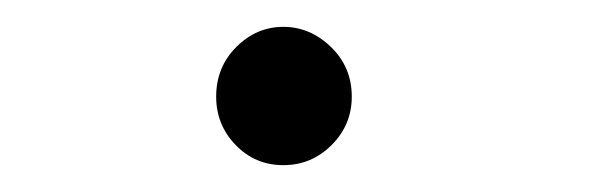

<svg xmlns="http://www.w3.org/2000/svg" viewBox="-20 -403 440 143"><path d="M191 -280Q170 -280 155.5 -295Q141 -310 141 -331Q141 -353 156 -368Q171 -383 191 -383Q211 -383 226.5 -368Q242 -353 242 -331Q242 -310 227 -295Q212 -280 191 -280Z"/></svg>

Font: Inconsolata Condensed
Style: Regular
Weight: 400
Width: 3
Monospace: yes
Designer: Raph Levien, Cyreal, Brenton Simpson
Foundry: Raph Levien, Cyreal, Google
Version: Version 3.000; ttfautohint (v1.8.2.53-6de2)